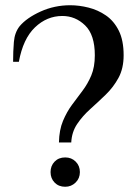

<svg xmlns="http://www.w3.org/2000/svg" viewBox="-20 -700 523 733"><path d="M205 -156Q206 -204 220.5 -238.5Q235 -273 255 -300Q275 -327 295 -353.5Q315 -380 328.5 -412Q342 -444 342 -489Q342 -567 305 -603Q268 -639 218 -639Q159 -639 113.5 -595.5Q68 -552 52 -464H30Q30 -504 33 -540Q36 -576 55 -600Q82 -632 135 -656Q188 -680 248 -680Q282 -680 318 -671Q354 -662 384.5 -641Q415 -620 433.5 -583Q452 -546 452 -489Q452 -439 432.5 -403Q413 -367 383.5 -338.5Q354 -310 324.5 -283.5Q295 -257 274.5 -226.5Q254 -196 252 -156ZM229 13Q204 13 188.5 -3Q173 -19 173 -43Q173 -67 188.5 -83Q204 -99 229 -99Q253 -99 269 -83Q285 -67 285 -43Q285 -19 268.5 -3Q252 13 229 13Z"/></svg>

Font: El Messiri Medium
Style: Regular
Weight: 500
Designer: Mohamed Gaber
Foundry: Kief Type Foundry
Version: Version 2.020; ttfautohint (v1.8.3)